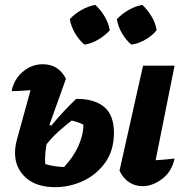

<svg xmlns="http://www.w3.org/2000/svg" viewBox="-20 -760 770 792"><path d="M208 12Q129 12 85.5 -28Q42 -68 42 -129Q42 -147 45 -163Q48 -179 52 -192L106 -388Q87 -387 67.5 -385.5Q48 -384 28 -384Q37 -432 73.5 -463.5Q110 -495 156 -495Q222 -495 252 -435L184 -245L192 -242Q218 -274 244.5 -302Q271 -330 294 -352Q368 -353 409 -319.5Q450 -286 450 -212Q450 -140 414.5 -90Q379 -40 323.5 -14Q268 12 208 12ZM700 -106Q689 -53 649.5 -22.5Q610 8 567 8Q538 8 513 -8Q488 -24 473 -56L570 -489H700L622 -99Q642 -100 661.5 -102Q681 -104 700 -106ZM166 -101Q166 -92 167 -83Q206 -72 244 -71Q282 -111 303 -157Q324 -203 324 -246Q312 -252 300 -256Q288 -260 276 -263Q250 -243 222.5 -218.5Q195 -194 172 -165Q166 -131 166 -101ZM373 -740Q396 -719 412 -691.5Q428 -664 433 -635Q413 -613 385 -596.5Q357 -580 328 -576Q306 -595 289.5 -623Q273 -651 268 -681Q288 -703 315.5 -718.5Q343 -734 373 -740ZM567 -740Q590 -718 606 -691Q622 -664 626 -635Q607 -612 579 -596Q551 -580 522 -576Q500 -594 483.5 -622Q467 -650 462 -681Q483 -703 510 -718.5Q537 -734 567 -740Z"/></svg>

Font: Piazzolla
Style: Bold Italic
Weight: 700
Italic angle: -11.3°
Designer: Juan Pablo del Peral
Foundry: Huerta Tipografica
Version: Version 1.330